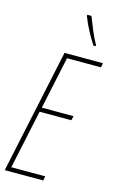

<svg xmlns="http://www.w3.org/2000/svg" viewBox="-141 -1008 657 1065"><g transform="rotate(15 187.5 -475.5)"><path d="M2 0 154 -714H375L370 -689H175L111 -388H293L287 -363H105L33 -25H228L223 0ZM299 -794H311V-802Q292 -836 276.5 -873Q261 -910 245 -951H221V-944Q235 -906 257.5 -864Q280 -822 299 -794Z"/></g></svg>

Font: Noto Sans Display Condensed Thin
Style: Italic
Weight: 250
Width: 3
Italic angle: -12°
Designer: Monotype Design Team
Foundry: Monotype Imaging Inc.
Version: Version 1.900